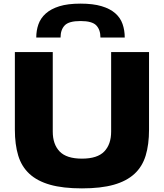

<svg xmlns="http://www.w3.org/2000/svg" viewBox="-20 -1027 904 1059"><path d="M432 12Q327 12 256.5 -8Q186 -28 142.5 -68Q99 -108 80.5 -169Q62 -230 62 -312V-740H271V-301Q271 -231 309 -191.5Q347 -152 432 -152Q517 -152 555 -191.5Q593 -231 593 -301V-740H802V-312Q802 -230 783.5 -169Q765 -108 721.5 -68Q678 -28 607.5 -8Q537 12 432 12ZM534 -820Q534 -863 511 -887Q488 -911 424 -911Q360 -911 337 -887Q314 -863 314 -820H180Q180 -859 192 -893Q204 -927 232.5 -952.5Q261 -978 307.5 -992.5Q354 -1007 424 -1007Q493 -1007 540 -993Q587 -979 615.5 -954Q644 -929 656 -894.5Q668 -860 668 -820Z"/></svg>

Font: Encode Sans Wide
Style: ExtraBold
Weight: 800
Designer: Pablo Impallari, Andres Torresi
Foundry: Pablo Impallari, Andres Torresi
Version: Version 1.000; ttfautohint (v1.00) -l 8 -r 50 -G 200 -x 14 -